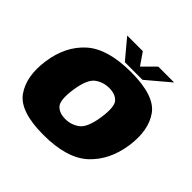

<svg xmlns="http://www.w3.org/2000/svg" viewBox="-182 -908 1090 1090"><g transform="rotate(45 363.0 -363.0)"><path d="M307.5 4.5Q495.5 4.5 584.8 -77.5Q674 -159.5 694.5 -299.5Q714 -436.5 655.5 -518.2Q597 -600 409 -600Q220.5 -600 131 -519.8Q41.5 -439.5 21.5 -299.5Q2 -162.5 60.5 -79Q119 4.5 307.5 4.5ZM331.5 -147Q283 -147 258 -174.8Q233 -202.5 247 -298.5Q261.5 -393.5 298.8 -421Q336 -448.5 384.5 -448.5Q433.5 -448.5 458.2 -421.2Q483 -394 469 -298.5Q454.5 -203 417.2 -175Q380 -147 331.5 -147ZM343 -614.5H484.5L622.5 -731H495L421.5 -657.5L371 -731H245.5Z"/></g></svg>

Font: Anybody Black
Style: Italic
Weight: 900
Italic angle: -10°
Designer: Tyler Finck
Foundry: Etcetera Type Company
Version: Version 1.113;gftools[0.9.25]